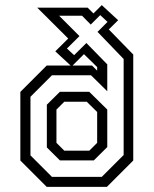

<svg xmlns="http://www.w3.org/2000/svg" viewBox="-20 -730 600 750"><path d="M162.5 0 59.5 -103V-371L162.5 -474H256L196 -529.5L246.5 -579.5L125.5 -700H322.5L345 -677.5L377.5 -710L441.5 -651L405 -615L500.5 -517V-103L397.5 0ZM214 -103.5 163 -154V-321L214 -371.5H328.5L399 -302V-155.5L346.5 -103.5ZM231 -141.5H329L359.5 -172V-292.5L319 -332.5H231L200.5 -302V-172ZM183 -39H377.5L463 -124.5V-499.5L361 -605.5L400 -644.5L371.5 -671L334.5 -634L300.5 -668.5H211L290.5 -589L241.5 -540.5L269.5 -514.5L317.5 -562L399 -478.5V-373.5L335.5 -436H183L99 -352V-123ZM359.5 -454V-468L308 -518.5L263.5 -474H339.5Z"/></svg>

Font: Tourney
Style: Regular
Weight: 400
Designer: Tyler Finck
Foundry: Etcetera Type Co
Version: Version 1.015